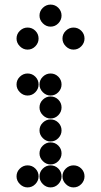

<svg xmlns="http://www.w3.org/2000/svg" viewBox="-20 -818 440 836"><path d="M52 -450Q52 -431 66.5 -416.5Q81 -402 100 -402Q120 -402 134 -416.5Q148 -431 148 -450Q148 -470 134 -484Q120 -498 100 -498Q81 -498 66.5 -484Q52 -470 52 -450ZM152 -450Q152 -431 166.5 -416.5Q181 -402 200 -402Q220 -402 234 -416.5Q248 -431 248 -450Q248 -470 234 -484Q220 -498 200 -498Q181 -498 166.5 -484Q152 -470 152 -450ZM152 -350Q152 -331 166.5 -316.5Q181 -302 200 -302Q220 -302 234 -316.5Q248 -331 248 -350Q248 -370 234 -384Q220 -398 200 -398Q181 -398 166.5 -384Q152 -370 152 -350ZM152 -250Q152 -231 166.5 -216.5Q181 -202 200 -202Q220 -202 234 -216.5Q248 -231 248 -250Q248 -270 234 -284Q220 -298 200 -298Q181 -298 166.5 -284Q152 -270 152 -250ZM152 -150Q152 -131 166.5 -116.5Q181 -102 200 -102Q220 -102 234 -116.5Q248 -131 248 -150Q248 -170 234 -184Q220 -198 200 -198Q181 -198 166.5 -184Q152 -170 152 -150ZM52 -50Q52 -31 66.5 -16.5Q81 -2 100 -2Q120 -2 134 -16.5Q148 -31 148 -50Q148 -70 134 -84Q120 -98 100 -98Q81 -98 66.5 -84Q52 -70 52 -50ZM152 -50Q152 -31 166.5 -16.5Q181 -2 200 -2Q220 -2 234 -16.5Q248 -31 248 -50Q248 -70 234 -84Q220 -98 200 -98Q181 -98 166.5 -84Q152 -70 152 -50ZM252 -50Q252 -31 266.5 -16.5Q281 -2 300 -2Q320 -2 334 -16.5Q348 -31 348 -50Q348 -70 334 -84Q320 -98 300 -98Q281 -98 266.5 -84Q252 -70 252 -50ZM152 -750Q152 -731 166.5 -716.5Q181 -702 200 -702Q220 -702 234 -716.5Q248 -731 248 -750Q248 -770 234 -784Q220 -798 200 -798Q181 -798 166.5 -784Q152 -770 152 -750ZM52 -650Q52 -631 66.5 -616.5Q81 -602 100 -602Q120 -602 134 -616.5Q148 -631 148 -650Q148 -670 134 -684Q120 -698 100 -698Q81 -698 66.5 -684Q52 -670 52 -650ZM252 -650Q252 -631 266.5 -616.5Q281 -602 300 -602Q320 -602 334 -616.5Q348 -631 348 -650Q348 -670 334 -684Q320 -698 300 -698Q281 -698 266.5 -684Q252 -670 252 -650Z"/></svg>

Font: Matrix Sans Print
Style: Regular
Weight: 400
Designer: Brad Neil
Version: Version 1.100